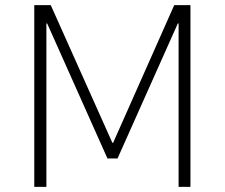

<svg xmlns="http://www.w3.org/2000/svg" viewBox="-20 -725 873 745"><path d="M113 0V-705H177L416 -171H419L656 -705H719V0H673V-634H670L436 -110H397L163 -634H160V0Z"/></svg>

Font: Nunito Sans 7pt SemiCondensed ExtraLight
Style: Regular
Weight: 250
Width: 4
Designer: Vernon Adams
Foundry: Vernon Adams
Version: Version 3.101;gftools[0.9.27]